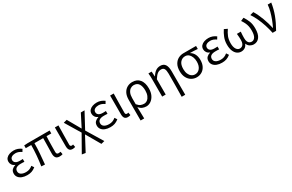

<svg xmlns="http://www.w3.org/2000/svg" viewBox="201 -2096 5862 3850"><g transform="rotate(-30 3131.5 -171.0)"><path d="M278 13Q211 13 160.5 -6.5Q110 -26 81.5 -62.5Q53 -99 53 -148Q53 -207 86.5 -239Q120 -271 166 -283V-288Q124 -304 102 -337.5Q80 -371 80 -409Q80 -458 108 -490Q136 -522 182 -538Q228 -554 282 -554Q332 -554 375 -538Q418 -522 455 -494L422 -439Q390 -462 356 -475Q322 -488 284 -488Q233 -488 197 -466Q161 -444 161 -400Q161 -361 192 -336.5Q223 -312 291 -312Q308 -312 323 -312.5Q338 -313 358 -314V-249Q334 -251 314.5 -251.5Q295 -252 275 -252Q134 -252 134 -155Q134 -107 175 -80Q216 -53 286 -53Q327 -53 363 -65.5Q399 -78 438 -110L474 -55Q425 -17 380 -2Q335 13 278 13Z M1027 13Q967 13 941 -19.5Q915 -52 915 -115Q915 -137 916 -178Q917 -219 918 -270Q919 -321 920 -373.5Q921 -426 921 -472H719Q719 -356 709 -233Q699 -110 688 5L605 0Q623 -115 633.5 -237.5Q644 -360 644 -472H518V-535L594 -540H1109V-472H999Q996 -424 994.5 -370Q993 -316 992.5 -264Q992 -212 991.5 -171Q991 -130 991 -109Q991 -80 1004 -67.5Q1017 -55 1042 -55Q1055 -55 1086 -61L1097 1Q1084 6 1067 9.5Q1050 13 1027 13Z M1327 13Q1276 13 1253.5 -17Q1231 -47 1231 -104V-540H1314Q1312 -428 1309.5 -314Q1307 -200 1307 -97Q1307 -75 1317.5 -65Q1328 -55 1344 -55Q1359 -55 1376 -62L1388 1Q1377 6 1362.5 9.5Q1348 13 1327 13Z M1510 212 1428 199 1644 -182 1433 -532 1513 -554 1683 -255H1687L1832 -540H1918L1726 -183L1954 192L1875 212L1687 -114H1683Z M2202 13Q2135 13 2084.5 -6.5Q2034 -26 2005.5 -62.5Q1977 -99 1977 -148Q1977 -207 2010.5 -239Q2044 -271 2090 -283V-288Q2048 -304 2026 -337.5Q2004 -371 2004 -409Q2004 -458 2032 -490Q2060 -522 2106 -538Q2152 -554 2206 -554Q2256 -554 2299 -538Q2342 -522 2379 -494L2346 -439Q2314 -462 2280 -475Q2246 -488 2208 -488Q2157 -488 2121 -466Q2085 -444 2085 -400Q2085 -361 2116 -336.5Q2147 -312 2215 -312Q2232 -312 2247 -312.5Q2262 -313 2282 -314V-249Q2258 -251 2238.5 -251.5Q2219 -252 2199 -252Q2058 -252 2058 -155Q2058 -107 2099 -80Q2140 -53 2210 -53Q2251 -53 2287 -65.5Q2323 -78 2362 -110L2398 -55Q2349 -17 2304 -2Q2259 13 2202 13Z M2606 13Q2555 13 2532.5 -17Q2510 -47 2510 -104V-540H2593Q2591 -428 2588.5 -314Q2586 -200 2586 -97Q2586 -75 2596.5 -65Q2607 -55 2623 -55Q2638 -55 2655 -62L2667 1Q2656 6 2641.5 9.5Q2627 13 2606 13Z M2790 199V-279Q2790 -371 2822 -432Q2854 -493 2908 -523.5Q2962 -554 3026 -554Q3139 -554 3197.5 -480Q3256 -406 3256 -278Q3256 -186 3224 -121Q3192 -56 3141.5 -21.5Q3091 13 3034 13Q2989 13 2947 -4Q2905 -21 2867 -66Q2869 -17 2869.5 25Q2870 67 2871 108.5Q2872 150 2873 199ZM3021 -56Q3063 -56 3097.5 -83Q3132 -110 3152.5 -159.5Q3173 -209 3173 -277Q3173 -370 3137.5 -427.5Q3102 -485 3022 -485Q2982 -485 2946.5 -462Q2911 -439 2889.5 -392.5Q2868 -346 2868 -274V-133Q2909 -84 2946.5 -70Q2984 -56 3021 -56Z M3741 199Q3744 66 3745 -73Q3746 -212 3746 -333Q3746 -411 3725.5 -447Q3705 -483 3655 -483Q3608 -483 3570.5 -455.5Q3533 -428 3486 -355V0H3404V-395Q3404 -427 3403 -462.5Q3402 -498 3397 -540H3471L3479 -424H3482Q3524 -491 3570.5 -522.5Q3617 -554 3677 -554Q3754 -554 3788.5 -500.5Q3823 -447 3823 -343V199Z M4202 13Q4138 13 4083 -19Q4028 -51 3995 -113Q3962 -175 3962 -264Q3962 -359 3996.5 -420Q4031 -481 4087 -510.5Q4143 -540 4206 -540H4500V-470Q4454 -474 4413 -476Q4372 -478 4327 -478V-474Q4378 -445 4407 -389Q4436 -333 4436 -254Q4436 -170 4405 -110Q4374 -50 4321 -18.5Q4268 13 4202 13ZM4202 -55Q4270 -55 4313.5 -110.5Q4357 -166 4357 -261Q4357 -317 4339 -365Q4321 -413 4287 -442.5Q4253 -472 4204 -472Q4137 -472 4091.5 -420.5Q4046 -369 4046 -264Q4046 -200 4066.5 -153Q4087 -106 4122 -80.5Q4157 -55 4202 -55Z M4787 13Q4720 13 4669.5 -6.5Q4619 -26 4590.5 -62.5Q4562 -99 4562 -148Q4562 -207 4595.5 -239Q4629 -271 4675 -283V-288Q4633 -304 4611 -337.5Q4589 -371 4589 -409Q4589 -458 4617 -490Q4645 -522 4691 -538Q4737 -554 4791 -554Q4841 -554 4884 -538Q4927 -522 4964 -494L4931 -439Q4899 -462 4865 -475Q4831 -488 4793 -488Q4742 -488 4706 -466Q4670 -444 4670 -400Q4670 -361 4701 -336.5Q4732 -312 4800 -312Q4817 -312 4832 -312.5Q4847 -313 4867 -314V-249Q4843 -251 4823.5 -251.5Q4804 -252 4784 -252Q4643 -252 4643 -155Q4643 -107 4684 -80Q4725 -53 4795 -53Q4836 -53 4872 -65.5Q4908 -78 4947 -110L4983 -55Q4934 -17 4889 -2Q4844 13 4787 13Z M5233 13Q5181 13 5139.5 -16.5Q5098 -46 5073.5 -105Q5049 -164 5049 -252Q5049 -340 5078.5 -415Q5108 -490 5151 -554L5224 -519Q5178 -453 5152.5 -388.5Q5127 -324 5127 -238Q5127 -150 5158.5 -102.5Q5190 -55 5237 -55Q5264 -55 5287 -68Q5310 -81 5324.5 -111.5Q5339 -142 5339 -194Q5339 -228 5337 -262.5Q5335 -297 5330 -340H5420Q5416 -297 5414.5 -262.5Q5413 -228 5413 -194Q5413 -141 5427 -110.5Q5441 -80 5464 -67.5Q5487 -55 5513 -55Q5561 -55 5591.5 -102.5Q5622 -150 5622 -250Q5622 -307 5612.5 -351Q5603 -395 5583.5 -435.5Q5564 -476 5533 -522L5606 -554Q5651 -488 5678 -419Q5705 -350 5705 -254Q5705 -119 5655 -53Q5605 13 5524 13Q5478 13 5438 -10.5Q5398 -34 5378 -84H5374Q5355 -34 5316.5 -10.5Q5278 13 5233 13Z M5961 0Q5941 -99 5910 -194.5Q5879 -290 5839 -376.5Q5799 -463 5752 -532L5833 -554Q5862 -509 5889 -451.5Q5916 -394 5940 -330.5Q5964 -267 5982.5 -203.5Q6001 -140 6013 -83H6018Q6052 -154 6081.5 -231Q6111 -308 6132 -387Q6153 -466 6159 -540H6241Q6220 -399 6171.5 -270.5Q6123 -142 6042 0Z"/></g></svg>

Font: Source Han Sans SC Normal
Style: Regular
Weight: 350
Designer: Ryoko NISHIZUKA 西塚涼子 (kana, bopomofo & ideographs); Paul D. Hunt (Latin, Greek & Cyrillic); Sandoll Communications 산돌커뮤니
Foundry: Adobe
Version: Version 2.004;hotconv 1.0.118;makeotfexe 2.5.65603